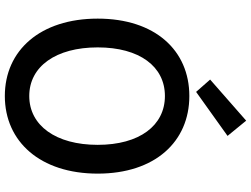

<svg xmlns="http://www.w3.org/2000/svg" viewBox="-142 -883 1038 794"><g transform="rotate(90 377.0 -486.0)"><path d="M377 13C566 13 698 -134 698 -371C698 -608 566 -750 377 -750C188 -750 57 -608 57 -371C57 -134 188 13 377 13ZM377 -88C255 -88 176 -198 176 -371C176 -544 255 -649 377 -649C499 -649 579 -544 579 -371C579 -198 499 -88 377 -88ZM360 -778 542 -908 479 -985 309 -836Z"/></g></svg>

Font: Source Han Sans KR Medium
Style: Regular
Weight: 500
Designer: Ryoko NISHIZUKA (kana & ideographs); Paul D. Hunt (Latin, Greek & Cyrillic); Wenlong ZHANG (bopomofo); Sandoll Communica
Foundry: Adobe Systems Incorporated
Version: Version 1.001;PS 1.001;hotconv 1.0.78;makeotf.lib2.5.61930